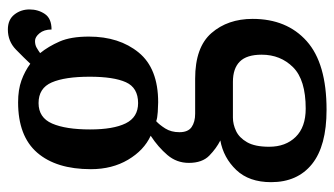

<svg xmlns="http://www.w3.org/2000/svg" viewBox="-201 -412 850 488"><g transform="rotate(-90 224.0 -168.0)"><path d="M189 237Q97 237 51 200Q5 163 5 96Q5 40 36 7.5Q67 -25 111 -33Q91 -43 72.5 -61Q54 -79 54 -113Q54 -144 74 -167.5Q94 -191 123 -210Q86 -227 62 -267.5Q38 -308 38 -362Q38 -450 80 -498.5Q122 -547 208 -547Q240 -547 263.5 -538.5Q287 -530 306 -516Q321 -532 342 -552.5Q363 -573 393 -573Q418 -573 431 -556.5Q444 -540 444 -518Q444 -496 432.5 -479Q421 -462 393 -462Q393 -481 383.5 -492.5Q374 -504 364 -504Q354 -504 347 -500Q340 -496 333 -491Q350 -470 362.5 -441.5Q375 -413 375 -367Q375 -290 334.5 -240.5Q294 -191 208 -191Q199 -191 183.5 -192Q168 -193 160 -196Q151 -188 141.5 -173Q132 -158 132 -137Q132 -115 145 -106Q158 -97 179 -97H268Q348 -97 384 -55.5Q420 -14 420 49Q420 136 363.5 186.5Q307 237 189 237ZM206 -242Q245 -242 259 -273Q273 -304 273 -365Q273 -428 258.5 -461.5Q244 -495 206 -495Q169 -495 154 -460.5Q139 -426 139 -364Q139 -305 154.5 -273.5Q170 -242 206 -242ZM192 184Q265 184 297 152Q329 120 329 72Q329 34 311.5 16.5Q294 -1 260 -1H169Q152 -1 135 7Q118 15 106.5 35Q95 55 95 91Q95 133 120 158.5Q145 184 192 184Z"/></g></svg>

Font: Noto Serif Georgian ExtraCondensed SemiBold
Style: Regular
Weight: 600
Width: 2
Designer: Monotype Design Team, Akaki Razmadze
Foundry: Google LLC
Version: Version 2.003; ttfautohint (v1.8.4.7-5d5b)